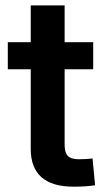

<svg xmlns="http://www.w3.org/2000/svg" viewBox="-20 -685 391 708"><path d="M323.7 -529.3V-429.7H8.8V-529.3ZM93.3 -665H218.3V-150.4Q218.3 -122.1 230.2 -109.9Q242.2 -97.7 271.5 -97.7Q282.2 -97.7 297.1 -98.6Q312 -99.6 321.3 -100.6L330.6 -2Q314 1 292.7 2.2Q271.5 3.4 251.5 3.4Q172.4 3.4 132.8 -31.7Q93.3 -66.9 93.3 -135.7Z"/></svg>

Font: Inter 24pt SemiBold
Style: Regular
Weight: 600
Designer: Rasmus Andersson
Foundry: rsms
Version: Version 4.001;git-66647c0bb